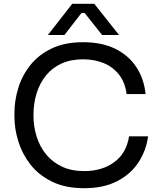

<svg xmlns="http://www.w3.org/2000/svg" viewBox="-20 -972 835 1010"><path d="M423 18Q323 18 252.5 -17Q182 -52 139 -108Q96 -164 76 -229.5Q56 -295 56 -356V-378Q56 -444 76.5 -510Q97 -576 140 -630Q183 -684 252 -717Q321 -750 417 -750Q515 -750 585 -716Q655 -682 696 -621Q737 -560 746 -477H646Q638 -539 606 -579.5Q574 -620 525.5 -640Q477 -660 417 -660Q352 -660 303 -637.5Q254 -615 221.5 -574.5Q189 -534 172.5 -481Q156 -428 156 -366Q156 -307 172.5 -254Q189 -201 222.5 -160Q256 -119 306 -95.5Q356 -72 423 -72Q517 -72 581 -119Q645 -166 659 -255H759Q749 -180 708.5 -118Q668 -56 596.5 -19Q525 18 423 18ZM319 -788H232L360 -952H476L606 -788H517L425 -904H409Z"/></svg>

Font: Sora Variable
Style: Regular
Weight: 400
Designer: Jonathan Barnbrook, Julián Moncada
Foundry: Barnbrook Fonts
Version: Version 2.000